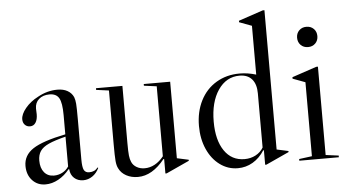

<svg xmlns="http://www.w3.org/2000/svg" viewBox="-51 -808 1636 905"><g transform="rotate(-5 767.5 -355.5)"><path d="M43 -88Q43 -138 88.5 -168Q134 -198 243 -220V-311Q243 -369 230 -391.5Q217 -414 185 -414Q154 -414 135 -397.5Q116 -381 116 -353L117 -326Q117 -301 107.5 -286.5Q98 -272 81 -272Q66 -272 56.5 -282Q47 -292 47 -308Q47 -332 70.5 -360.5Q94 -389 131 -408Q176 -433 224 -433Q252 -433 271.5 -422Q291 -411 300 -391Q305 -378 306.5 -359Q308 -340 308 -286V-95Q308 -59 315 -45.5Q322 -32 340 -32Q367 -32 380 -51L384 -49Q372 -24 352 -10.5Q332 3 309 3Q283 3 266 -12.5Q249 -28 247 -54L244 -55Q221 -26 191 -9.5Q161 7 130 7Q92 7 67.5 -19.5Q43 -46 43 -88ZM243 -68V-209Q191 -196 162.5 -183Q134 -170 122 -152Q110 -134 110 -107Q110 -72 127 -51.5Q144 -31 173 -31Q194 -31 212.5 -40.5Q231 -50 243 -68Z M812 -50V-45L703 5H697V-63L694 -64Q635 10 567 10Q536 10 512 -3Q488 -16 477 -39Q470 -52 468 -74.5Q466 -97 466 -153V-408L406 -416V-424H531V-153Q531 -113 533 -94.5Q535 -76 541 -63Q548 -47 564.5 -37.5Q581 -28 602 -28Q627 -28 650 -40.5Q673 -53 692 -77V-408L632 -416V-424H757V-62Z M1166 -64 1169 -63V5H1175L1284 -45V-50L1229 -62V-721H1221L1105 -682V-675L1164 -653V-422Q1125 -434 1086 -434Q1024 -434 975.5 -405Q927 -376 900.5 -323.5Q874 -271 874 -204Q874 -143 895.5 -94.5Q917 -46 955 -18Q993 10 1040 10Q1078 10 1110.5 -9Q1143 -28 1166 -64ZM945 -218Q945 -311 983.5 -367.5Q1022 -424 1085 -424Q1123 -424 1143.5 -400.5Q1164 -377 1164 -333V-77Q1151 -55 1127.5 -42.5Q1104 -30 1075 -30Q1014 -30 979.5 -80.5Q945 -131 945 -218Z M1419 -626Q1440 -626 1453.5 -612.5Q1467 -599 1467 -578Q1467 -557 1453.5 -543.5Q1440 -530 1419 -530Q1398 -530 1384.5 -543.5Q1371 -557 1371 -578Q1371 -599 1384.5 -612.5Q1398 -626 1419 -626ZM1457 -434H1449L1333 -395V-388L1392 -366V-16L1331 -8V0H1518V-8L1457 -16Z"/></g></svg>

Font: Libre Caslon Display
Style: Regular
Weight: 400
Designer: Pablo Impallari, Rodrigo Fuenzalida
Foundry: Pablo Impallari, Rodrigo Fuenzalida
Version: Version 1.100; ttfautohint (v1.6) -l 8 -r 50 -G 200 -x 14 -D